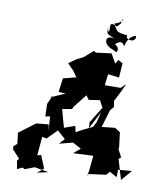

<svg xmlns="http://www.w3.org/2000/svg" viewBox="-124 -1258 1200 1434"><g transform="rotate(10 476.5 -541.5)"><path d="M656 -1100C578 -1136 618 -1082 600 -1033C620 -1059 601 -1022 586 -1094C604 -1029 566 -1045 654 -1006C582 -1031 574 -947 641 -992C622 -1015 626 -986 593 -981C606 -926 670 -927 682 -908C718 -943 641 -996 647 -947C707 -1021 723 -977 735 -964C740 -1009 772 -1050 808 -1055C821 -1001 730 -1007 742 -1048C694 -1052 688 -1057 666 -1063C688 -1051 647 -1071 632 -1126C626 -1105 707 -1148 686 -1162L680 -1126ZM690 -825 651 -895 534 -880 519 -891 447 -829 400 -806 344 -766 392 -717 423 -673 325 -648 311 -543 365 -540 259 -493 273 -510 242 -440 245 -345 280 -352 288 -242 280 -291 187 -282 65 -190 75 -108 48 -83 51 -61 107 0 94 16 105 79 145 60 161 70 233 42 340 61 257 79 304 40 264 -56 236 -49 249 -192 282 -184 356 -259 418 -204 380 -162 483 -189 548 -154 497 -111 649 -118 637 3 630 39 638 22 768 5 792 -22 848 9 849 -47 953 -56 884 24 839 -128 856 -142 823 -205H829L814 -326L773 -352L673 -341L713 -475L738 -504L730 -548L772 -630L798 -689L762 -653L642 -652L652 -737L737 -727L744 -836L710 -855ZM609 -330C568 -310 526 -291 488 -268L478 -315L397 -286L389 -313L359 -422L432 -434L441 -454L520 -554L543 -523L674 -543L613 -560L654 -483L578 -360L581 -315L650 -449L630 -369Z"/></g></svg>

Font: Hussar Lance
Style: ExBdObl
Weight: 700
Foundry: Cannot Into Space Fonts, PlusOne Fonts
Version: Version 2.270